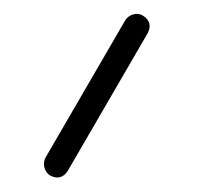

<svg xmlns="http://www.w3.org/2000/svg" viewBox="-20 -130 278 270"><path d="M50.3 116.7C60.5 122.1 68.8 120.1 75.2 110.4L187.5 -83C192.9 -93.3 190.9 -101.6 181.2 -107.9C172.9 -113.3 161.6 -109.9 156.2 -101.6L43.9 91.8C39.6 100.1 42 111.3 50.3 116.7Z"/></svg>

Font: Mikhak ExtraLight
Style: Regular
Weight: 200
Designer: Amin Abedi
Version: Version 3.2